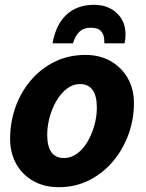

<svg xmlns="http://www.w3.org/2000/svg" viewBox="-20 -765 606 797"><path d="M22 -188Q22 -257 44 -319.5Q66 -382 107.5 -431Q149 -480 206.5 -508.5Q264 -537 335 -537Q394 -537 439 -511.5Q484 -486 510 -441Q536 -396 536 -336Q536 -271 514 -209Q492 -147 450.5 -97Q409 -47 351.5 -17.5Q294 12 223 12Q165 12 119.5 -13Q74 -38 48 -83.5Q22 -129 22 -188ZM176 -205Q176 -109 246 -109Q276 -109 301 -128Q326 -147 344 -178Q362 -209 372 -245.5Q382 -282 382 -318Q382 -416 312 -416Q282 -416 257 -396.5Q232 -377 214 -346Q196 -315 186 -278Q176 -241 176 -205ZM501 -622Q501 -602 497 -585H413V-594Q413 -620 400 -635Q387 -650 358 -650Q327 -650 309.5 -633Q292 -616 283 -585H198Q212 -664 256.5 -704.5Q301 -745 370 -745Q428 -745 464.5 -711Q501 -677 501 -622Z"/></svg>

Font: Radio Canada
Style: Bold Italic
Weight: 700
Italic angle: -12°
Designer: Charles Daoud, Etienne Aubert Bonn, Alexandre Saumier Demers, Jacques Le Bailly
Foundry: Radio-Canada
Version: Version 2.104; ttfautohint (v1.8.4.7-5d5b);gftools[0.9.28.de